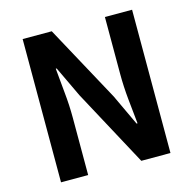

<svg xmlns="http://www.w3.org/2000/svg" viewBox="-108 -850 964 959"><g transform="rotate(-15 374.5 -370.5)"><path d="M91.3 0V-740.8H241.8L456.5 -346L531.7 -185.8H536.7Q530.6 -243.5 523.6 -312.7Q516.7 -381.9 516.7 -445.4V-740.8H657.2V0H506.4L292.7 -396.4L217.5 -555H212.8Q217.9 -495.4 224.7 -428.3Q231.6 -361.2 231.6 -296.7V0Z"/></g></svg>

Font: Noto Sans HK Thin
Style: Regular
Weight: 100
Designer: Ryoko NISHIZUKA 西塚涼子 (kana, bopomofo & ideographs); Paul D. Hunt (Latin, Greek & Cyrillic); Sandoll Communications 산돌커뮤니
Foundry: Adobe
Version: Version 2.004-H2;hotconv 1.0.118;makeotfexe 2.5.65603